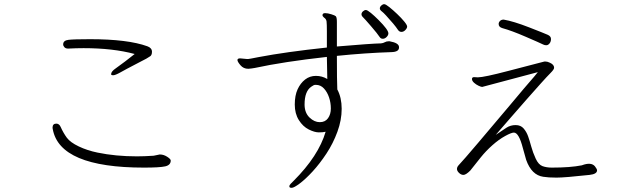

<svg xmlns="http://www.w3.org/2000/svg" viewBox="-20 -828 3040 921"><path d="M381 -597Q522 -597 626 -569Q580 -532 535 -500Q513 -485 513 -472Q513 -467 523 -467Q533 -467 558 -481Q575 -491 650 -530Q690 -550 697 -556Q709 -561 709 -579.5Q709 -598 687 -606Q593 -640 412 -640Q335 -640 309 -637Q283 -634 283 -615Q283 -608 289 -601.5Q295 -595 306 -595H308Q346 -597 381 -597ZM717 -81Q672 -78 637 -78Q535 -78 448 -96Q399 -106 358 -125.5Q317 -145 300.5 -167.5Q284 -190 271 -219Q264 -235 250 -235Q232 -235 232 -215L233 -209Q266 -24 671 -24Q746 -24 772.5 -30Q799 -36 799 -58Q799 -65 782 -76Q765 -87 747 -87H746Z M1866 -715Q1881 -697 1888 -686Q1895 -675 1905.5 -675Q1916 -675 1924.5 -684Q1933 -693 1933 -700.5Q1933 -708 1919 -725Q1905 -742 1885 -761Q1865 -780 1847.5 -794Q1830 -808 1823 -808Q1816 -808 1809 -801.5Q1802 -795 1802 -787.5Q1802 -780 1813 -772Q1824 -764 1866 -715ZM1843 -668Q1843 -685 1796 -732Q1776 -752 1759 -766Q1742 -780 1735 -780Q1728 -780 1721 -773.5Q1714 -767 1714 -759.5Q1714 -752 1722 -744.5Q1730 -737 1760.5 -701.5Q1791 -666 1800 -652Q1806 -642 1816 -642Q1826 -642 1834.5 -650.5Q1843 -659 1843 -668ZM1849 -630H1844Q1834 -630 1826 -625.5Q1818 -621 1808 -620Q1761 -619 1596 -605V-723Q1596 -744 1591 -750Q1587 -754 1569.5 -759.5Q1552 -765 1539.5 -765Q1527 -765 1527 -755Q1527 -750 1534 -744Q1545 -737 1546.5 -725Q1548 -713 1548 -677V-600Q1351 -579 1220 -554Q1175 -545 1171 -545H1164L1132 -548Q1119 -548 1119 -540Q1119 -532 1133.5 -515Q1148 -498 1171 -498Q1178 -498 1186 -499.5Q1194 -501 1202 -502Q1341 -532 1548 -555L1550 -449Q1525 -464 1495.5 -464Q1466 -464 1443.5 -446.5Q1421 -429 1407.5 -399.5Q1394 -370 1394 -326.5Q1394 -283 1413.5 -252Q1433 -221 1461 -207Q1489 -193 1509.5 -193Q1530 -193 1542 -196Q1508 -80 1388 40L1374 54Q1368 60 1368 66.5Q1368 73 1379 73Q1390 73 1418 52Q1446 31 1480 -6Q1514 -43 1546 -91.5Q1578 -140 1598.5 -196Q1619 -252 1619 -306Q1619 -360 1598 -399Q1596 -439 1596 -560Q1733 -574 1858 -578Q1894 -579 1894 -600V-602Q1894 -622 1849 -630ZM1441 -324V-327Q1441 -390 1473 -412Q1485 -421 1492 -421H1495Q1518 -421 1534 -403.5Q1550 -386 1558.5 -360.5Q1567 -335 1567 -307.5Q1567 -280 1553.5 -261Q1540 -242 1514 -242Q1488 -242 1465 -264Q1442 -286 1441 -324Z M2396 -734Q2385 -734 2378.5 -727.5Q2372 -721 2372 -713Q2372 -698 2390 -693Q2434 -681 2501 -652Q2531 -639 2555 -628.5Q2579 -618 2585.5 -614.5Q2592 -611 2600.5 -611Q2609 -611 2616 -619.5Q2623 -628 2623 -641Q2623 -654 2607.5 -661Q2592 -668 2517.5 -697Q2443 -726 2396 -734ZM2254 -458Q2244 -458 2244 -449Q2244 -440 2254 -431Q2264 -422 2276 -416.5Q2288 -411 2293 -411L2560 -482L2542 -460Q2523 -439 2492.5 -402.5Q2462 -366 2424.5 -321.5Q2387 -277 2348 -231Q2309 -185 2274.5 -144Q2240 -103 2214.5 -74Q2189 -45 2180.5 -36Q2172 -27 2172 -17.5Q2172 -8 2182 1.5Q2192 11 2203 11Q2215 11 2236 -10Q2262 -43 2286.5 -73.5Q2311 -104 2342 -131.5Q2373 -159 2403 -175.5Q2433 -192 2445 -192Q2469 -192 2488 -118Q2496 -87 2504 -61Q2530 12 2586 20Q2610 24 2649.5 24Q2689 24 2808 11Q2844 7 2844 -11Q2844 -17 2834 -30Q2816 -52 2771 -35Q2716 -24 2627 -24Q2602 -24 2582.5 -31Q2563 -38 2549.5 -67.5Q2536 -97 2528.5 -124.5Q2521 -152 2513.5 -173.5Q2506 -195 2492 -211.5Q2478 -228 2453.5 -228Q2429 -228 2409.5 -215.5Q2390 -203 2358 -181Q2391 -219 2430 -264Q2469 -309 2506.5 -351.5Q2544 -394 2574 -427.5Q2604 -461 2621 -478Q2638 -495 2638 -503Q2638 -518 2618 -527Q2606 -533 2596 -533H2592Q2589 -532 2563 -525.5Q2537 -519 2419 -488Q2301 -457 2272 -457Z"/></svg>

Font: LXGW WenKai TC Light
Style: Regular
Weight: 300
Designer: LXGW / Fontworks Inc.
Foundry: LXGW / Fontworks Inc.
Version: Version 1.330